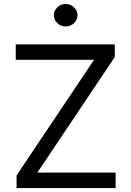

<svg xmlns="http://www.w3.org/2000/svg" viewBox="-20 -952 665 972"><path d="M312.5 -818.2Q288 -818.2 270.4 -834.9Q252.8 -851.6 252.8 -875Q252.8 -898.4 270.4 -915.1Q288 -931.8 312.5 -931.8Q337 -931.8 354.6 -915.1Q372.2 -898.4 372.2 -875Q372.2 -851.6 354.6 -834.9Q337 -818.2 312.5 -818.2ZM565.3 0H63.9V-63.9L456 -649.1H59.7V-727.3H561.1V-663.4L169 -78.1H565.3Z"/></svg>

Font: Linik Sans
Style: Regular
Weight: 400
Designer: Rasmus Andersson (font), Marc Monis (original base), Kil Hyung-jin (Pretendard portions), Cristiano Sobral (main changes
Foundry: rsms
Version: Version 3.018;May 31, 2022;FontCreator 14.0.0.2814 64-bit; t